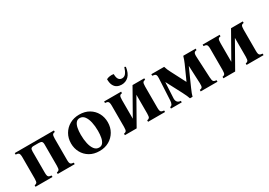

<svg xmlns="http://www.w3.org/2000/svg" viewBox="13 -1660 3569 2547"><g transform="rotate(-30 1797.0 -386.5)"><path d="M598 -425V-100Q598 -51 611.5 -38Q625 -25 658 -23V0H398V-23Q420 -25 431.5 -38Q443 -51 443 -100V-425Q443 -460 429.5 -471Q416 -482 383 -482H303Q281 -482 269.5 -471Q258 -460 258 -425V-100Q258 -51 271.5 -38Q285 -25 318 -23V0H58V-23Q80 -25 91.5 -38Q103 -51 103 -100V-425Q103 -474 89.5 -487.5Q76 -501 43 -502V-525H643V-502Q621 -501 609.5 -487.5Q598 -474 598 -425Z M1036 -540Q1123 -540 1186 -502.5Q1249 -465 1283 -402.5Q1317 -340 1317 -264Q1317 -184 1280.5 -121Q1244 -58 1180.5 -21.5Q1117 15 1034 15Q947 15 884 -22.5Q821 -60 787 -123Q753 -186 753 -261Q753 -341 789.5 -404Q826 -467 890 -503.5Q954 -540 1036 -540ZM1050 -28Q1087 -28 1108 -54.5Q1129 -81 1138 -126.5Q1147 -172 1147 -229Q1147 -302 1133.5 -362.5Q1120 -423 1092 -460Q1064 -497 1020 -497Q984 -497 962.5 -470.5Q941 -444 932 -399Q923 -354 923 -296Q923 -224 936.5 -163Q950 -102 978 -65Q1006 -28 1050 -28Z M1607 0H1427V-23Q1449 -25 1460.5 -38Q1472 -51 1472 -100V-425Q1472 -474 1458.5 -487.5Q1445 -501 1412 -502V-525H1672V-502Q1650 -501 1638.5 -487.5Q1627 -474 1627 -425V-137L1847 -525H2027V-502Q2005 -501 1993.5 -487.5Q1982 -474 1982 -425V-100Q1982 -51 1995.5 -38Q2009 -25 2042 -23V0H1782V-23Q1804 -25 1815.5 -38Q1827 -51 1827 -100V-388ZM1873 -788 1892 -779Q1879 -687 1835 -644Q1791 -601 1727 -601Q1691 -601 1660.5 -616Q1630 -631 1611.5 -666Q1593 -701 1593 -761Q1613 -773 1644.5 -777.5Q1676 -782 1704 -776Q1704 -671 1774 -671Q1809 -671 1832 -700.5Q1855 -730 1873 -788Z M2419 8Q2411 -15 2400.5 -39.5Q2390 -64 2369 -104L2245 -340H2243L2230 -100Q2229 -66 2245 -45.5Q2261 -25 2298 -23V0H2133V-23Q2155 -25 2166 -45.5Q2177 -66 2178 -100L2195 -425Q2197 -460 2191 -475Q2185 -490 2171 -494.5Q2157 -499 2135 -502V-525H2331Q2339 -499 2348.5 -476Q2358 -453 2373 -425L2487 -205H2489L2588 -425Q2599 -451 2608 -475.5Q2617 -500 2624 -525H2814V-502Q2800 -501 2789 -496Q2778 -491 2772.5 -475.5Q2767 -460 2769 -425L2785 -100Q2787 -51 2800.5 -38Q2814 -25 2845 -23V0H2588V-23Q2612 -25 2623.5 -38Q2635 -51 2633 -100L2621 -369H2619L2501 -104Q2482 -61 2473.5 -38Q2465 -15 2459 8Z M3116 0H2936V-23Q2958 -25 2969.5 -38Q2981 -51 2981 -100V-425Q2981 -474 2967.5 -487.5Q2954 -501 2921 -502V-525H3181V-502Q3159 -501 3147.5 -487.5Q3136 -474 3136 -425V-137L3356 -525H3536V-502Q3514 -501 3502.5 -487.5Q3491 -474 3491 -425V-100Q3491 -51 3504.5 -38Q3518 -25 3551 -23V0H3291V-23Q3313 -25 3324.5 -38Q3336 -51 3336 -100V-388Z"/></g></svg>

Font: Bona Nova SC
Style: Bold
Weight: 700
Designer: Mateusz Machalski
Foundry: Capitalics
Version: Version 4.001; ttfautohint (v1.8.4.7-5d5b)